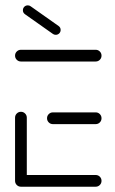

<svg xmlns="http://www.w3.org/2000/svg" viewBox="-20 -707 434 727"><path d="M37 -22.2V-261.5Q37 -270.7 43.5 -277.2Q50 -283.7 59.3 -283.7Q68.5 -283.7 75 -277.2Q81.5 -270.7 81.5 -261.5V-22.2ZM364.4 -22.2Q364.4 -13 358 -6.5Q351.5 0 342.2 0H59.3Q50 0 43.5 -6.5Q37 -13 37 -22.2Q37 -31.5 43.5 -38Q50 -44.4 59.3 -44.4H342.2Q351.5 -44.4 358 -38Q364.4 -31.5 364.4 -22.2ZM158.1 -259.3Q158.1 -268.5 164.6 -275Q171.1 -281.5 180.4 -281.5H342.2Q351.5 -281.5 358 -275Q364.4 -268.5 364.4 -259.3Q364.4 -250 358 -243.5Q351.5 -237 342.2 -237H180.4Q171.1 -237 164.6 -243.5Q158.1 -250 158.1 -259.3ZM37 -496.3Q37 -505.6 43.5 -512Q50 -518.5 59.3 -518.5H342.2Q351.5 -518.5 358 -512Q364.4 -505.6 364.4 -496.3Q364.4 -487 358 -480.6Q351.5 -474.1 342.2 -474.1H59.3Q50 -474.1 43.5 -480.6Q37 -487 37 -496.3ZM66.7 -668.1Q66.7 -675.9 72 -681.3Q77.4 -686.7 85.2 -686.7Q91.5 -686.7 95.9 -683.3L201.9 -608.5Q209.6 -603 209.6 -593.7Q209.6 -585.9 204.3 -580.6Q198.9 -575.2 191.1 -575.2Q184.8 -575.2 180.4 -578.5L74.4 -653.3Q66.7 -658.9 66.7 -668.1Z"/></svg>

Font: 26F Galaxy Hebrew
Style: Regular
Weight: 400
Designer: C₂₉H₂₅N₃O₅
Version: Version 1.000